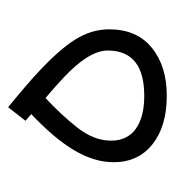

<svg xmlns="http://www.w3.org/2000/svg" viewBox="2 -450 446 491"><g transform="rotate(-90 225.5 -205.0)"><path d="M178.7 -348.6C98.1 -272 55.7 -206.1 55.7 -137.7C55.7 -96.2 70.8 -63 101.6 -38.6C132.3 -14.2 173.3 -2 225.6 -2C275.9 -2 316.9 -14.6 348.6 -40.5C379.9 -65.9 395.5 -102.1 395.5 -149.4C395.5 -179.7 386.7 -209 368.7 -237.3C332.5 -293.5 268.6 -348.6 196.3 -407.7L161.6 -363.3ZM341.3 -153.3C341.3 -88.4 299.8 -59.6 225.1 -59.6C152.3 -59.6 110.8 -89.8 110.8 -144C110.8 -173.8 122.1 -202.6 144 -230.5C166 -258.3 190.9 -285.2 219.7 -312C238.8 -296.4 257.3 -279.8 275.9 -262.2C313 -226.6 341.3 -188.5 341.3 -153.3Z"/></g></svg>

Font: Vazirmatn ExtraLight
Style: Regular
Weight: 200
Designer: Saber Rastikerdar
Foundry: Saber Rastikerdar
Version: Version 33.003